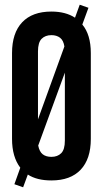

<svg xmlns="http://www.w3.org/2000/svg" viewBox="-20 -757 436 814"><path d="M31 -532Q31 -617 74 -662.5Q117 -708 198 -708Q258 -708 298 -682L318 -737L355 -724L329 -653Q365 -610 365 -532V-168Q365 -83 322 -37.5Q279 8 198 8Q136 8 98 -17L78 37L41 24L66 -46Q31 -92 31 -168ZM141 -251 253 -560Q249 -586 234.5 -597Q220 -608 198 -608Q172 -608 156.5 -592.5Q141 -577 141 -539ZM198 -92Q224 -92 239.5 -107.5Q255 -123 255 -161V-449L142 -140Q147 -114 161 -103Q175 -92 198 -92Z"/></svg>

Font: Bebas Neue
Style: Regular
Weight: 400
Designer: Ryoichi Tsunekawa
Foundry: Ryoichi Tsunekawa
Version: Version 1.300